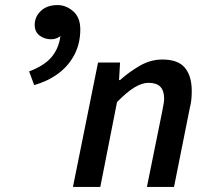

<svg xmlns="http://www.w3.org/2000/svg" viewBox="-20 -738 824 758"><path d="M115 -402 95 -456Q155 -479 183 -512Q211 -545 218 -592Q220 -600 218.5 -605.5Q217 -611 215 -618L229 -606Q221 -596 209 -589.5Q197 -583 181 -583Q156 -583 136.5 -597.5Q117 -612 117 -640Q117 -672 141.5 -695Q166 -718 207 -718Q241 -718 269 -693.5Q297 -669 297 -622Q297 -566 273.5 -521.5Q250 -477 209 -447Q168 -417 115 -402ZM268 0 367 -491H454L450 -422H454Q491 -455 533 -479Q575 -503 621 -503Q683 -503 710 -470.5Q737 -438 737 -379Q737 -362 735.5 -345.5Q734 -329 729 -310L667 0H560L620 -296Q623 -314 625.5 -325.5Q628 -337 628 -348Q628 -380 613 -395.5Q598 -411 566 -411Q541 -411 511 -393Q481 -375 442 -335L376 0Z"/></svg>

Font: Source Sans 3 SemiBold
Style: Italic
Weight: 600
Italic angle: -11°
Designer: Paul D. Hunt
Foundry: Adobe
Version: Version 3.046;hotconv 1.0.118;makeotfexe 2.5.65603